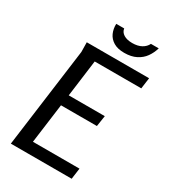

<svg xmlns="http://www.w3.org/2000/svg" viewBox="-217 -1004 975 1107"><g transform="rotate(30 271.0 -451.0)"><path d="M127 -725H542L532 -652H222L190 -408H430L419 -336H180L145 -73H455L445 0H40L128 -661ZM504 -902Q494 -868 474.5 -840.5Q455 -813 422.5 -796.5Q390 -780 344 -780Q300 -780 272.5 -796.5Q245 -813 232.5 -840.5Q220 -868 221 -902H274Q277 -879 298.5 -865.5Q320 -852 356 -852Q392 -852 416.5 -865.5Q441 -879 452 -902Z"/></g></svg>

Font: Rosario Medium
Style: Italic
Weight: 500
Italic angle: -8.05°
Version: Version 1.201